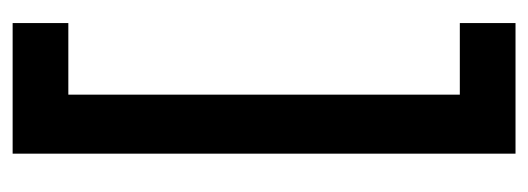

<svg xmlns="http://www.w3.org/2000/svg" viewBox="-294 -436 860 313"><g transform="rotate(-90 136.5 -280.0)"><path d="M138.2 -599.1V39.1H254.9V129.9H42V-689.9H254.9V-599.1Z"/></g></svg>

Font: Overused Grotesk Medium
Style: Regular
Weight: 500
Version: Version 0.002